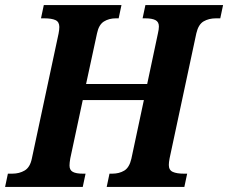

<svg xmlns="http://www.w3.org/2000/svg" viewBox="-52 -734 896 754"><path d="M-32 0 -21 -52H-4Q24 -52 45 -64.5Q66 -77 73 -111L178 -602Q181 -617 181 -628Q181 -648 166 -655Q151 -662 122 -662H109L120 -714H425L414 -662H403Q376 -662 356 -649.5Q336 -637 329 -603L286 -404H526L568 -602Q572 -619 572 -630Q572 -648 558.5 -655Q545 -662 519 -662H508L519 -714H824L813 -662H796Q768 -662 747.5 -650Q727 -638 719 -603L614 -112Q611 -97 611 -86Q611 -66 626.5 -59Q642 -52 670 -52H683L672 0H367L378 -52H389Q416 -52 436 -64Q456 -76 464 -111L513 -341H273L224 -112Q221 -95 221 -84Q221 -66 234 -59Q247 -52 273 -52H284L273 0Z"/></svg>

Font: Noto Serif SemiCondensed
Style: Bold Italic
Weight: 700
Width: 4
Italic angle: -12°
Designer: Monotype Design Team
Foundry: Monotype Imaging Inc.
Version: Version 2.014